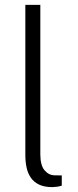

<svg xmlns="http://www.w3.org/2000/svg" viewBox="-20 -763 322 788"><path d="M195 5Q162.5 5 140.8 -5.2Q119 -15.5 106.5 -33.8Q94 -52 89 -75.8Q84 -99.5 84 -126.5V-743H145.5V-130Q145.5 -85 162.5 -64.5Q179.5 -44 204 -43.5L233.5 -43V-1Q224 2 213.2 3.5Q202.5 5 195 5Z"/></svg>

Font: Public Sans Thin ExtraLight
Style: Regular
Weight: 250
Version: Version 1.007